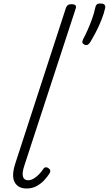

<svg xmlns="http://www.w3.org/2000/svg" viewBox="-20 -1059 620 1095"><path d="M132 16Q83 16 63.5 -20Q44 -56 68 -129L356 -1014Q361 -1026 367.5 -1030.5Q374 -1035 387 -1035Q404 -1035 410 -1029Q416 -1023 412 -1011L119 -115Q105 -73 111 -52Q117 -31 140 -31Q156 -31 172 -40.5Q188 -50 202.5 -65Q217 -80 226 -94Q229 -101 236.5 -104Q244 -107 255 -101Q265 -94 266.5 -87Q268 -80 263 -71Q250 -50 231 -30Q212 -10 187.5 3Q163 16 132 16ZM462 -804Q452 -809 450 -816Q448 -823 454 -835Q466 -857 479.5 -887.5Q493 -918 505 -951Q517 -984 523 -1014Q525 -1025 530.5 -1032Q536 -1039 552 -1039Q570 -1039 576 -1032Q582 -1025 580 -1014Q573 -982 558.5 -945.5Q544 -909 526.5 -875.5Q509 -842 493 -816Q488 -809 481.5 -804.5Q475 -800 462 -804Z"/></svg>

Font: Playwrite CO ExtraLight
Style: Regular
Weight: 250
Version: Version 1.002